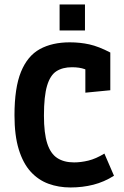

<svg xmlns="http://www.w3.org/2000/svg" viewBox="-20 -826 553 855"><path d="M294 8.8Q241 8.8 195.7 -7.8Q150.4 -24.4 116.4 -61.7Q82.5 -99.1 63.5 -160.9Q44.5 -222.6 44.5 -312.7Q44.5 -435.3 73.5 -506.2Q102.5 -577.2 157.5 -607.4Q212.6 -637.5 290.7 -637.5Q336.7 -637.5 378.2 -628.3Q419.7 -619 471.2 -592.1V-424.1L360.1 -413.3V-590.2L400.7 -496.8Q380.2 -509.8 357.1 -518.2Q333.9 -526.6 300.3 -526.6Q258.9 -526.6 231.2 -508.8Q203.5 -491 189.6 -444.2Q175.7 -397.5 175.7 -311.2Q175.7 -232.5 190.5 -187Q205.3 -141.5 235.1 -122.2Q264.9 -102.8 310 -102.8Q340.1 -102.8 373.3 -110.8Q406.6 -118.8 444.9 -142.1L487.6 -43.4Q443.7 -15.6 395.6 -3.4Q347.4 8.8 294 8.8ZM245.4 -690.4V-806.2H358.4V-690.4Z"/></svg>

Font: Anaheim
Style: Regular
Weight: 400
Designer: Vernon Adams
Foundry: Vernon Adams
Version: Version 2.001